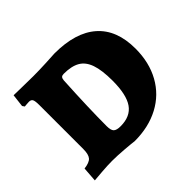

<svg xmlns="http://www.w3.org/2000/svg" viewBox="-125 -666 834 834"><g transform="rotate(-45 291.5 -249.0)"><path d="M142 0Q114 0 77 3Q40 6 29 7L34 -61Q67 -65 78.5 -78.5Q90 -92 90 -125V-395Q90 -420 85.5 -428.5Q81 -437 68 -437Q59 -437 51.5 -436Q44 -435 41 -435L34 -445L41 -504Q55 -504 91 -503Q127 -502 160 -502Q197 -502 238 -504Q279 -506 295 -507Q424 -507 491.5 -447.5Q559 -388 559 -273Q559 -188 523.5 -124Q488 -60 423 -25.5Q358 9 272 9Q259 7 216.5 3.5Q174 0 142 0ZM241 -396Q232 -232 232 -123Q232 -98 241 -89Q250 -80 275 -80Q335 -80 362.5 -119.5Q390 -159 390 -245Q390 -309 377 -346.5Q364 -384 336 -400Q308 -416 261 -416Q251 -416 246.5 -411.5Q242 -407 241 -396Z"/></g></svg>

Font: Alegreya SC ExtraBold
Style: Regular
Weight: 800
Designer: Juan Pablo del Peral
Foundry: Huerta Tipografica
Version: Version 2.007; ttfautohint (v1.6)